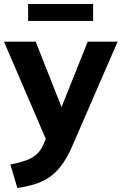

<svg xmlns="http://www.w3.org/2000/svg" viewBox="-30 -716 610 963"><path d="M57 227 22 109Q69 100 101.5 88Q134 76 155 56.5Q176 37 189 6L214 -53L210 5L-10 -507H149L294 -140H263L410 -507H560L331 20Q306 77 277.5 114.5Q249 152 216 174Q183 196 143.5 208Q104 220 57 227ZM111 -611V-696H437V-611Z"/></svg>

Font: Mulish ExtraLight ExtraBold
Style: Regular
Weight: 800
Version: Version 3.603